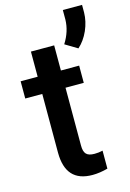

<svg xmlns="http://www.w3.org/2000/svg" viewBox="-124 -875 643 947"><g transform="rotate(-15 197.0 -402.0)"><path d="M321.3 -611.3C342.3 -629.9 359.9 -654.3 373.5 -684.6C386.7 -714.8 393.6 -745.1 394 -775.4V-814H295.9V-765.1C294.9 -725.1 282.7 -686.5 258.8 -648.9ZM90.8 -656.7V-528.3H3.9V-440.4H90.8V-141.1C90.8 -40.5 136.2 9.8 227.5 9.8C252.4 9.8 278.8 5.9 305.7 -1.5V-93.3C291.5 -89.8 277.8 -88.4 264.2 -88.4C223.1 -88.4 209.5 -105 209.5 -145.5V-440.4H302.7V-528.3H209.5V-656.7Z"/></g></svg>

Font: Roboto Medium
Style: Regular
Weight: 500
Designer: Google
Version: Version 2.137; 2017